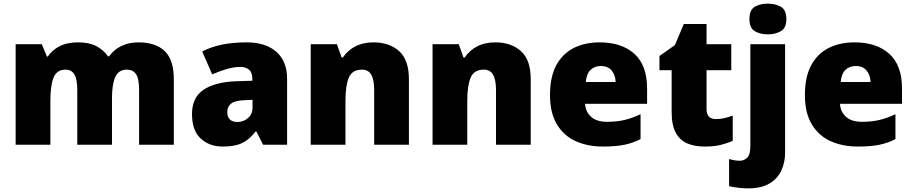

<svg xmlns="http://www.w3.org/2000/svg" viewBox="-20 -796 5023 1056"><path d="M741 -563Q836 -563 886 -515Q936 -467 936 -360V0H745V-301Q745 -364 728 -388.5Q711 -413 678 -413Q632 -413 614 -372.5Q596 -332 596 -258V0H405V-301Q405 -361 389 -387Q373 -413 341 -413Q292 -413 274.5 -369Q257 -325 257 -242V0H66V-553H210L238 -485H243Q265 -519 306.5 -541Q348 -563 409 -563Q470 -563 509.5 -542.5Q549 -522 574 -486H580Q606 -523 647.5 -543Q689 -563 741 -563Z M1336 -563Q1441 -563 1500 -511Q1559 -459 1559 -363V0H1427L1390 -73H1386Q1363 -44 1338.5 -25.5Q1314 -7 1282 1.5Q1250 10 1204 10Q1132 10 1084 -34Q1036 -78 1036 -169Q1036 -258 1097.5 -301Q1159 -344 1276 -349L1368 -352V-360Q1368 -397 1350 -412.5Q1332 -428 1301 -428Q1268 -428 1228 -416.5Q1188 -405 1147 -387L1092 -513Q1140 -538 1200.5 -550.5Q1261 -563 1336 -563ZM1325 -245Q1273 -243 1251.5 -226.5Q1230 -210 1230 -180Q1230 -152 1245 -138.5Q1260 -125 1285 -125Q1320 -125 1344.5 -147Q1369 -169 1369 -204V-247Z M2035 -563Q2121 -563 2175 -515Q2229 -467 2229 -360V0H2038V-302Q2038 -357 2022 -385Q2006 -413 1971 -413Q1917 -413 1898.5 -369Q1880 -325 1880 -242V0H1689V-553H1833L1859 -480H1866Q1892 -519 1934.5 -541Q1977 -563 2035 -563Z M2705 -563Q2791 -563 2845 -515Q2899 -467 2899 -360V0H2708V-302Q2708 -357 2692 -385Q2676 -413 2641 -413Q2587 -413 2568.5 -369Q2550 -325 2550 -242V0H2359V-553H2503L2529 -480H2536Q2562 -519 2604.5 -541Q2647 -563 2705 -563Z M3278 -563Q3399 -563 3469 -500Q3539 -437 3539 -310V-225H3198Q3200 -182 3230.5 -154Q3261 -126 3319 -126Q3371 -126 3414 -136Q3457 -146 3503 -168V-31Q3463 -10 3415.5 0Q3368 10 3296 10Q3212 10 3146.5 -19.5Q3081 -49 3043 -112Q3005 -175 3005 -273Q3005 -373 3039.5 -437Q3074 -501 3135.5 -532Q3197 -563 3278 -563ZM3285 -433Q3251 -433 3228.5 -412Q3206 -391 3202 -345H3366Q3365 -382 3344.5 -407.5Q3324 -433 3285 -433Z M3918 -141Q3944 -141 3965.5 -146.5Q3987 -152 4010 -160V-21Q3979 -8 3944 1Q3909 10 3855 10Q3801 10 3760.5 -7Q3720 -24 3697 -65.5Q3674 -107 3674 -182V-410H3607V-488L3692 -548L3741 -664H3866V-553H4002V-410H3866V-195Q3866 -141 3918 -141Z M4102 -691Q4102 -742 4131.5 -759Q4161 -776 4203 -776Q4244 -776 4274.5 -759Q4305 -742 4305 -691Q4305 -642 4274.5 -624.5Q4244 -607 4203 -607Q4161 -607 4131.5 -624.5Q4102 -642 4102 -691ZM4093 240Q4070 240 4040 236.5Q4010 233 3990 228V79Q4006 83 4019.5 85.5Q4033 88 4049 88Q4072 88 4089.5 71.5Q4107 55 4107 5V-553H4298V45Q4298 95 4278.5 139.5Q4259 184 4214 212Q4169 240 4093 240Z M4680 -563Q4801 -563 4871 -500Q4941 -437 4941 -310V-225H4600Q4602 -182 4632.5 -154Q4663 -126 4721 -126Q4773 -126 4816 -136Q4859 -146 4905 -168V-31Q4865 -10 4817.5 0Q4770 10 4698 10Q4614 10 4548.5 -19.5Q4483 -49 4445 -112Q4407 -175 4407 -273Q4407 -373 4441.5 -437Q4476 -501 4537.5 -532Q4599 -563 4680 -563ZM4687 -433Q4653 -433 4630.5 -412Q4608 -391 4604 -345H4768Q4767 -382 4746.5 -407.5Q4726 -433 4687 -433Z"/></svg>

Font: Noto Sans Lao Black
Style: Regular
Weight: 900
Designer: Monotype Design Team
Foundry: Monotype Imaging Inc.
Version: Version 2.003; ttfautohint (v1.8.4.7-5d5b)